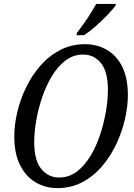

<svg xmlns="http://www.w3.org/2000/svg" viewBox="-20 -951 685 982"><path d="M273 11Q211 11 161 -19Q111 -49 82 -108Q53 -167 53 -253Q53 -311 68 -376Q83 -441 113 -503Q143 -565 186.5 -615Q230 -665 287.5 -695Q345 -725 416 -725Q474 -725 524 -697.5Q574 -670 604 -612Q634 -554 634 -464Q634 -408 619.5 -343.5Q605 -279 576 -216.5Q547 -154 503.5 -102.5Q460 -51 402.5 -20Q345 11 273 11ZM282 -43Q333 -43 373 -73.5Q413 -104 443 -154Q473 -204 492.5 -263.5Q512 -323 522 -382Q532 -441 532 -490Q532 -584 496.5 -628Q461 -672 405 -672Q355 -672 315 -641.5Q275 -611 245 -561Q215 -511 195 -451.5Q175 -392 165 -332.5Q155 -273 155 -225Q155 -130 191.5 -86.5Q228 -43 282 -43ZM371 -771 374 -784Q398 -814 425 -854Q452 -894 472 -931H573L570 -921Q555 -901 527.5 -872.5Q500 -844 469 -816.5Q438 -789 410 -771Z"/></svg>

Font: Noto Serif Condensed
Style: Italic
Weight: 400
Width: 3
Italic angle: -12°
Designer: Monotype Design Team
Foundry: Monotype Imaging Inc.
Version: Version 2.014; ttfautohint (v1.8.4.7-5d5b)